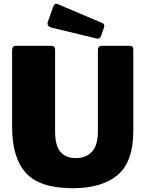

<svg xmlns="http://www.w3.org/2000/svg" viewBox="-20 -984 768 1014"><path d="M364 10Q191 10 117.5 -70Q44 -150 44 -313V-719Q44 -730 49 -736Q54 -742 63 -742H253Q271 -742 271 -721V-289Q271 -215 299.5 -182Q328 -149 381 -149Q433 -149 465 -182Q497 -215 497 -292V-719Q497 -742 516 -742H666Q684 -742 684 -721V-293Q684 -129 601 -59.5Q518 10 364 10ZM283 -963 521 -862Q531 -857 531 -848Q531 -846 529 -838L514 -795Q508 -780 496 -780Q495 -780 485 -782L252 -838Q231 -844 231 -859Q231 -866 233 -870L262 -951Q265 -959 270.5 -962.5Q276 -966 283 -963Z"/></svg>

Font: Libre Franklin Black
Style: Regular
Weight: 900
Designer: Pablo Impallari, Rodrigo Fuenzalida
Foundry: Impallari Type
Version: Version 1.002; ttfautohint (v1.5)